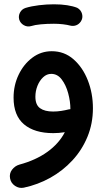

<svg xmlns="http://www.w3.org/2000/svg" viewBox="-20 -599 503 911"><path d="M71.3 -505.9Q66.4 -523.4 75 -539.6Q83.5 -555.7 101.6 -561.5Q128.9 -569.8 164.8 -574.2Q200.7 -578.6 235.8 -578.6Q270.5 -578.6 298.6 -574.2Q326.7 -569.8 346.2 -562Q364.3 -552.2 369.4 -532.7Q374.5 -513.2 363.3 -496.6Q354 -483.4 340.8 -478.8Q327.6 -474.1 313.5 -477.5Q299.3 -481.4 278.1 -483.9Q256.8 -486.3 235.8 -486.3Q202.6 -486.3 174.1 -483.6Q145.5 -481 127 -475.1Q109.4 -470.2 93 -479.5Q76.7 -488.8 71.3 -505.9ZM225.6 -356Q285.2 -356 328.9 -317.6Q372.6 -279.3 396.7 -217.8Q420.9 -156.2 420.9 -85.4Q420.9 -12.7 395 50Q369.1 112.8 323.5 162.1Q277.8 211.4 218.8 244.4Q159.7 277.3 92.8 291.5Q70.3 295.9 51 282.7Q31.7 269.5 27.8 247.6Q23.4 224.6 36.9 206.5Q50.3 188.5 71.8 182.1Q149.9 161.1 204.8 121.6Q259.8 82 287.6 28.3Q258.8 32.7 232.9 32.7Q143.6 32.7 94 -9Q44.4 -50.8 44.4 -135.7Q44.4 -194.3 68.4 -244.4Q92.3 -294.4 133.3 -325.2Q174.3 -356 225.6 -356ZM147.9 -140.1Q147.9 -101.6 169.9 -85.7Q191.9 -69.8 231.9 -69.8Q251.5 -69.8 270.5 -72.8Q289.6 -75.7 306.6 -80.1Q310.5 -81.1 314 -81.1V-81.5Q314 -117.7 303.5 -156.5Q293 -195.3 272.9 -221.9Q252.9 -248.5 223.1 -248.5Q201.7 -248.5 184.6 -232.4Q167.5 -216.3 157.7 -191.7Q147.9 -167 147.9 -140.1Z"/></svg>

Font: Mikhak-FD SemiBold
Style: Regular
Weight: 600
Designer: Amin Abedi
Version: Version 3.2